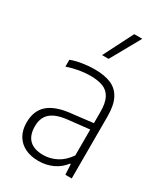

<svg xmlns="http://www.w3.org/2000/svg" viewBox="-200 -896 864 993"><g transform="rotate(30 231.5 -400.0)"><path d="M392.5 -371V0H354.5L351 -62H346.5Q321 -28 282 -10Q243 8 197 8Q151 8 117 -8.8Q83 -25.5 64.2 -57.5Q45.5 -89.5 45.5 -134.5Q45.5 -204 88.2 -242.2Q131 -280.5 221 -290L349 -305V-372.5Q349 -425 333.5 -454.8Q318 -484.5 288 -496.5Q258 -508.5 211 -508.5Q180 -508.5 144.8 -502.5Q109.5 -496.5 75 -484.5V-525.5Q103.5 -536.5 141.2 -542.5Q179 -548.5 213.5 -548.5Q273.5 -548.5 312.5 -531.8Q351.5 -515 372 -476Q392.5 -437 392.5 -371ZM349 -112.5V-267L221.5 -253Q154.5 -245.5 123.5 -217.8Q92.5 -190 92.5 -139Q92.5 -85 120.5 -58Q148.5 -31 203 -31Q244 -31 282 -50.5Q320 -70 349 -112.5ZM209.5 -631 299.5 -808H347.5L248.5 -631Z"/></g></svg>

Font: Encode Sans Semi Condensed ExLight
Style: Regular
Weight: 275
Width: 4
Designer: Multiple Designers
Foundry: Impallari Type
Version: Version 2.000